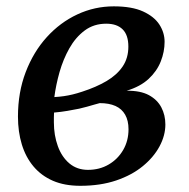

<svg xmlns="http://www.w3.org/2000/svg" viewBox="-20 -590 609 620"><path d="M239.5 10Q188.5 10 151 -6.2Q113.5 -22.5 88.2 -52.5Q63 -82.5 50.5 -123.5Q38 -164.5 38 -213.5Q38 -292 63 -357.2Q88 -422.5 131 -470Q174 -517.5 229.8 -543.5Q285.5 -569.5 347.5 -569.5Q406 -569.5 442 -553Q478 -536.5 494.8 -510.5Q511.5 -484.5 511.5 -455Q511.5 -423 499.2 -391.8Q487 -360.5 460.2 -335.5Q433.5 -310.5 389 -297Q433.5 -297.5 460.8 -282.8Q488 -268 501 -243.2Q514 -218.5 514 -188Q514 -152.5 495.2 -117.5Q476.5 -82.5 441.2 -53.5Q406 -24.5 355 -7.2Q304 10 239.5 10ZM264 -41.5Q301.5 -41.5 331 -58.8Q360.5 -76 377.8 -105.8Q395 -135.5 395 -172.5Q395 -200.5 384.2 -219.5Q373.5 -238.5 352.8 -247.8Q332 -257 302 -257Q295 -255.5 284.5 -252.2Q274 -249 261.2 -245.5Q248.5 -242 235.5 -239Q218 -235.5 197.8 -232Q177.5 -228.5 154.5 -226.5Q154 -218.5 154 -210.5Q154 -202.5 154 -195Q154 -153 166.8 -118Q179.5 -83 204.2 -62.2Q229 -41.5 264 -41.5ZM155.5 -276.5Q172 -277.5 186 -279.5Q200 -281.5 214.5 -285Q229 -288.5 245.5 -294Q290.5 -308.5 324 -328.2Q357.5 -348 376 -375.2Q394.5 -402.5 394.5 -439.5Q394.5 -477 376 -495.2Q357.5 -513.5 323 -513.5Q283 -513.5 253.5 -491.5Q224 -469.5 204 -434Q184 -398.5 172.2 -357Q160.5 -315.5 155.5 -276.5Z"/></svg>

Font: Merriweather Medium
Style: Italic
Weight: 500
Italic angle: -7.8°
Version: Version 2.101